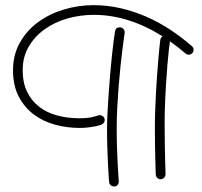

<svg xmlns="http://www.w3.org/2000/svg" viewBox="-20 -688 763 727"><path d="M712.9 -499.5Q712.9 -492.2 707.8 -486.6Q702.6 -481 694.3 -481Q687.5 -481 682.6 -485.4Q668 -498 653.3 -509.5Q638.7 -521 623.5 -531.7Q622.1 -523.4 619.4 -499.8Q616.7 -476.1 613.8 -441.2Q610.8 -406.2 608.2 -362.1Q605.5 -317.9 604 -268.6Q603.5 -254.4 603.5 -239.3Q603.5 -224.1 603.5 -209Q603.5 -175.3 604 -143.1Q604.5 -110.8 605.2 -85.7Q606 -60.5 606.4 -44.9Q606.9 -29.3 606.9 -28.8Q606.9 -21 601.8 -15.4Q596.7 -9.8 588.9 -9.3Q581.1 -8.8 575.7 -14.2Q570.3 -19.5 569.8 -27.3Q569.8 -27.3 569.3 -42.7Q568.8 -58.1 568.1 -82.8Q567.4 -107.4 566.9 -139.2Q566.4 -170.9 566.4 -204.1Q566.4 -235.4 567.6 -269.3Q568.8 -303.2 570.6 -336.9Q572.3 -370.6 574.7 -402.3Q577.1 -434.1 579.3 -460.4Q581.5 -486.8 583.5 -506.6Q585.4 -526.4 586.9 -536.6Q587.9 -545.4 595.7 -550.3Q531.7 -590.8 466.3 -611.3Q400.9 -631.8 335 -631.8Q284.2 -631.8 235.8 -618.2Q187.5 -604.5 149.7 -577.6Q111.8 -550.8 88.9 -511.7Q65.9 -472.7 65.9 -422.4Q65.9 -374.5 82.8 -340.1Q99.6 -305.7 128.7 -283.4Q157.7 -261.2 196.8 -250.7Q235.8 -240.2 280.8 -240.2Q314 -240.2 332.3 -245.4Q350.6 -250.5 351.1 -250.5Q354.5 -252 357.9 -252Q364.7 -252 370.6 -246.8Q376.5 -241.7 376.5 -233.4Q376.5 -228 373.3 -223.4Q370.1 -218.8 364.7 -216.3Q363.8 -216.3 357.9 -214.1Q352.1 -211.9 341.3 -209.7Q330.6 -207.5 315.2 -205.6Q299.8 -203.6 280.8 -203.6Q233.9 -203.6 188.7 -215.8Q143.6 -228 108.2 -254.4Q72.8 -280.8 51 -322.3Q29.3 -363.8 29.3 -422.4Q29.3 -480 54.9 -525.9Q80.6 -571.8 123 -603.3Q165.5 -634.8 220.7 -651.6Q275.9 -668.5 334.5 -668.5Q386.2 -668.5 436.3 -657Q486.3 -645.5 533.4 -625Q580.6 -604.5 624 -575.9Q667.5 -547.4 706.5 -513.2Q712.9 -508.3 712.9 -499.5ZM452.1 -563.5Q451.7 -562.5 449.5 -546.1Q447.3 -529.8 443.8 -502.4Q440.4 -475.1 436.5 -439.2Q432.6 -403.3 429.4 -363.5Q426.3 -323.7 424.1 -282.7Q421.9 -241.7 421.9 -203.6Q421.9 -163.1 423.1 -126.7Q424.3 -90.3 425.8 -62.7Q427.2 -35.2 428.5 -18.8Q429.7 -2.4 429.7 -2V0Q429.7 6.8 425 12.5Q420.4 18.1 413.1 18.1Q404.8 18.1 399.4 13.7Q394 9.3 393.1 1Q393.1 0.5 391.8 -15.6Q390.6 -31.7 389.2 -59.3Q387.7 -86.9 386.5 -123.3Q385.3 -159.7 385.3 -200.7Q385.3 -226.1 387 -260.5Q388.7 -294.9 391.4 -332.3Q394 -369.6 397.2 -407.2Q400.4 -444.8 403.8 -477.3Q407.2 -509.8 410.4 -533.9Q413.6 -558.1 415.5 -568.8Q417.5 -578.6 422.1 -581.5Q426.8 -584.5 433.6 -584.5Q441.9 -584.5 447 -578.9Q452.1 -573.2 452.1 -565.9Z"/></svg>

Font: Sacramento
Style: Regular
Weight: 400
Designer: Astigmatic (AOETI)
Foundry: Astigmatic (AOETI)
Version: Version 1.000